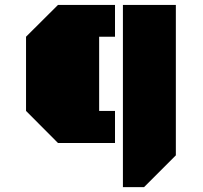

<svg xmlns="http://www.w3.org/2000/svg" viewBox="-20 -668 826 781"><path d="M447.8 -216.8V-86.4H215.8L85.9 -216.8V-518.6L215.8 -647.9H447.8V-518.6H383.3V-216.8ZM695.3 -36.1 565.9 93.3H480V-647.9H695.3Z"/></svg>

Font: Black Ops One [rus by aLiNcE]
Style: Regular
Weight: 400
Designer: James Grieshaber
Foundry: James Grieshaber
Version: Version 1.002;May 25, 2024;FontCreator 13.0.0.2680 64-bit